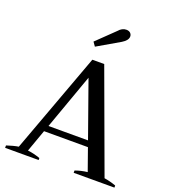

<svg xmlns="http://www.w3.org/2000/svg" viewBox="-166 -1077 1074 1200"><g transform="rotate(20 370.5 -476.5)"><path d="M318 -786 299 -813 416 -926Q439 -953 467 -953Q485 -953 494.5 -943.5Q504 -934 504 -921Q504 -895 466 -872ZM734 -14V0H463V-15Q500 -29 544 -34L492 -181H200L147 -33Q190 -28 230 -13V0H7V-16Q25 -22 47.5 -28Q70 -34 85 -36L331 -704H410L656 -34Q695 -28 734 -14ZM478 -221 347 -590 215 -221Z"/></g></svg>

Font: Trirong Medium
Style: Regular
Weight: 500
Designer: Katatrad Team
Foundry: CadsonDemak
Version: Version 1.001